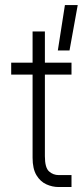

<svg xmlns="http://www.w3.org/2000/svg" viewBox="-20 -752 332 772"><path d="M241 -731.5H292.5L259.5 -549H212.5ZM267.5 -48V0H215.5Q190.5 0 166.5 -10.8Q142.5 -21.5 126.8 -47.2Q111 -73 111 -118V-452H25V-500H111V-625.5H160.5V-500H267.5V-452H160.5V-124Q160.5 -78 177 -63Q193.5 -48 216.5 -48Z"/></svg>

Font: Overused Grotesk Light
Style: Regular
Weight: 300
Version: Version 0.004